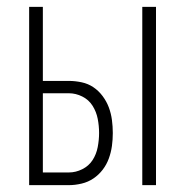

<svg xmlns="http://www.w3.org/2000/svg" viewBox="-20 -540 540 560"><path d="M395 0V-520H435V0ZM65 0V-520H105V-304H181Q199 -304 218 -300Q237 -296 252.5 -285.5Q268 -275 279.5 -259.5Q291 -244 297.5 -226.5Q304 -209 306.5 -190Q309 -171 309 -152Q309 -133 306.5 -114.5Q304 -96 297.5 -78Q291 -60 279.5 -45Q268 -30 252.5 -19.5Q237 -9 218 -4.5Q199 0 181 0ZM181 -37Q201 -37 220 -46.5Q239 -56 250 -73Q261 -90 265 -111Q269 -132 269 -152Q269 -173 265 -193.5Q261 -214 250 -231.5Q239 -249 220 -258.5Q201 -268 181 -268H105V-37Z"/></svg>

Font: Iosevka Curly Extralight
Style: Regular
Weight: 200
Monospace: yes
Designer: Belleve Invis
Foundry: Belleve Invis
Version: Version 22.1.2; ttfautohint (v1.8.4)